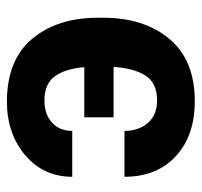

<svg xmlns="http://www.w3.org/2000/svg" viewBox="-34 -544 588 560"><g transform="rotate(90 260.0 -264.0)"><path d="M273.4 -99.6Q313 -99.6 337.4 -121.6Q361.8 -143.6 361.8 -180.7H495.6Q495.6 -97.2 432.9 -43.7Q370.1 9.8 276.4 9.8Q155.3 9.8 93.5 -63.5Q31.7 -136.7 31.7 -256.3V-271Q31.7 -390.1 93.5 -464.1Q155.3 -538.1 275.4 -538.1Q375.5 -538.1 435.5 -482.9Q495.6 -427.7 495.6 -333H361.8Q361.8 -374.5 338.4 -401.4Q314.9 -428.2 272.9 -428.2Q222.2 -428.2 200.4 -394.3Q178.7 -360.4 175.3 -301.3H322.3V-215.8H175.8Q180.7 -160.6 202.4 -130.1Q224.1 -99.6 273.4 -99.6Z"/></g></svg>

Font: Roboto Web
Style: Bold
Weight: 700
Designer: Google
Version: Version 1.200310; 2013